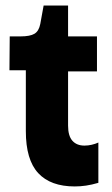

<svg xmlns="http://www.w3.org/2000/svg" viewBox="-20 -659 402 691"><path d="M249 12Q162 12 117.5 -36Q73 -84 73 -187V-406H14L15 -528H54Q88 -528 104 -537.5Q120 -547 125 -573L137 -639H225V-528H329V-402H225V-207Q225 -170 240.5 -152.5Q256 -135 284 -135Q297 -135 310 -138Q323 -141 334 -146V-1Q310 6 289.5 9Q269 12 249 12Z"/></svg>

Font: Bricolage Grotesque SemiCondensed ExtraBold
Style: Regular
Weight: 800
Width: 4
Designer: Mathieu Triay
Foundry: Atelier Triay
Version: Version 1.001;gftools[0.9.33.dev8+g029e19f]